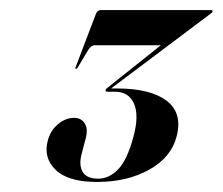

<svg xmlns="http://www.w3.org/2000/svg" viewBox="-20 -720 443 382"><path d="M331.5 -449Q321 -407 277 -382.5Q233 -358 173 -358Q115.5 -358 90.8 -382Q66 -406 75 -440Q80 -460 95.2 -472.8Q110.5 -485.5 127 -485.5Q142 -485.5 148.8 -474.2Q155.5 -463 150.5 -444.5L142.5 -414Q136.5 -391.5 144.5 -378Q152.5 -364.5 175.5 -364.5Q197 -364.5 215 -383Q233 -401.5 245.5 -448Q257 -490.5 246.5 -514Q236 -537.5 209 -537.5H194Q189 -537.5 190 -541Q190.5 -543 194 -545.5L300 -630H169.5Q161 -630 155.5 -620.5L134.5 -585.5Q133 -583 131.5 -583Q129 -583 130.5 -586.5L170.5 -691.5Q173.5 -700 180.5 -700H399.5Q403.5 -700 403 -697Q402 -694.5 398 -692L201 -544H212Q279 -544 311.2 -519.8Q343.5 -495.5 331.5 -449Z"/></svg>

Font: Fraunces 144pt S000 SemiBold
Style: Italic
Weight: 600
Italic angle: -16°
Version: Version 1.000; ttfautohint (v1.8.3)